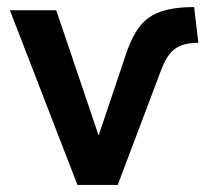

<svg xmlns="http://www.w3.org/2000/svg" viewBox="-20 -523 588 543"><path d="M199 0 8 -494H139L268 -113H250L337 -372Q349 -407 364 -432Q379 -457 400 -472.5Q421 -488 453 -495.5Q485 -503 529 -503L541 -402Q512 -402 492.5 -394.5Q473 -387 459.5 -370Q446 -353 435 -323L313 0Z"/></svg>

Font: Nunito Sans 10pt SemiCondensed
Style: Bold
Weight: 700
Width: 4
Designer: Vernon Adams
Foundry: Vernon Adams
Version: Version 3.101;gftools[0.9.27]